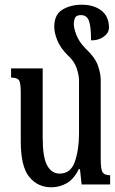

<svg xmlns="http://www.w3.org/2000/svg" viewBox="-20 -782 487 814"><path d="M407 -444V-108Q407 -61 416 -50Q425 -39 447 -39V0H326L319 -65H314Q293 -22 262.5 -5Q232 12 197 12Q140 12 104 -32Q68 -76 68 -183V-391Q68 -432 60 -442.5Q52 -453 27 -453V-492H161V-198Q161 -115 180 -80.5Q199 -46 233 -46Q280 -46 297.5 -97Q315 -148 315 -216V-441Q315 -463 305 -493Q295 -523 266 -549Q236 -579 223 -611Q210 -643 210 -668Q210 -720 244.5 -741Q279 -762 327 -762Q378 -762 410 -737Q442 -712 442 -665Q442 -642 419 -626Q396 -610 366 -611Q366 -670 357 -694Q348 -718 323 -718Q304 -718 298.5 -707Q293 -696 293 -679Q293 -662 304 -633.5Q315 -605 342 -577Q383 -539 395 -504.5Q407 -470 407 -444Z"/></svg>

Font: Noto Serif Armenian Condensed Regular
Style: Regular
Weight: 400
Width: 3
Designer: Monotype Design Team
Foundry: Monotype Imaging Inc.
Version: Version 1.900